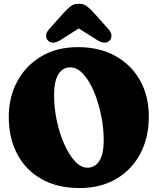

<svg xmlns="http://www.w3.org/2000/svg" viewBox="-20 -960 822 996"><path d="M384 -715.5Q497 -715.5 579.5 -669.2Q662 -623 707 -542Q752 -461 752 -355.5Q752 -246.5 707.8 -162.8Q663.5 -79 582.8 -31.8Q502 15.5 393 15.5Q279 15.5 196.5 -30.5Q114 -76.5 69.8 -159.8Q25.5 -243 25.5 -354.5Q25.5 -456 69.5 -537.8Q113.5 -619.5 194 -667.5Q274.5 -715.5 384 -715.5ZM518 -232.5Q518 -297 504.2 -363.5Q490.5 -430 466.8 -486Q443 -542 411.5 -576.2Q380 -610.5 345 -610.5Q304.5 -610.5 282.5 -574Q260.5 -537.5 260.5 -467.5Q260.5 -401.5 274.5 -335Q288.5 -268.5 313 -213Q337.5 -157.5 368.5 -123.8Q399.5 -90 433.5 -90Q472 -90 495 -124.5Q518 -159 518 -232.5ZM294 -752.5Q253.5 -727 229.5 -749Q220.5 -757.5 219.2 -773.8Q218 -790 234 -807.5L307.5 -890Q328 -912.5 345 -926.5Q362 -940.5 388.5 -940.5Q415 -940.5 432.2 -926.5Q449.5 -912.5 470 -890L543.5 -807.5Q559.5 -790 558.2 -773.8Q557 -757.5 548 -749Q524 -727 483.5 -752.5L388.5 -812.5Z"/></svg>

Font: Fraunces 72pt SuperSoft Black
Style: Regular
Weight: 900
Version: Version 1.000;[0bf87f6ff]